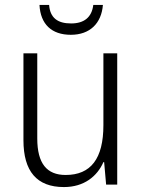

<svg xmlns="http://www.w3.org/2000/svg" viewBox="-20 -799 576 778"><path d="M397 -779H358C352 -729 321 -704 268 -704C213 -704 183 -727 179 -779H140C144 -701 189 -658 267 -658C344 -658 391 -704 397 -779ZM455 -583H399V-292C399 -156 348 -90 246 -90C170 -90 131 -136 131 -238V-583H75V-231C75 -105 129 -41 239 -41C321 -41 374 -85 399 -142H402L410 -51H455Z"/></svg>

Font: Noto Sans Tamil UI SemiCondensed Light
Style: Regular
Weight: 300
Width: 4
Designer: Jelle Bosma - Monotype Design Team
Foundry: Monotype Imaging Inc.
Version: Version 2.004